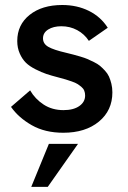

<svg xmlns="http://www.w3.org/2000/svg" viewBox="-20 -522 511 768"><path d="M233 9Q160 9 107 -21.2Q54 -51.5 24 -94.5L100.5 -160.5Q120.5 -126 154.5 -103.8Q188.5 -81.5 234 -81.5Q274 -81.5 297.2 -97.8Q320.5 -114 320.5 -140Q320.5 -150.5 317 -159.2Q313.5 -168 305.2 -174.8Q297 -181.5 289.5 -186.2Q282 -191 267 -196.2Q252 -201.5 242.8 -204.2Q233.5 -207 214.5 -212Q185.5 -219.5 166 -226Q146.5 -232.5 122.2 -244.8Q98 -257 83.5 -271.2Q69 -285.5 59 -308Q49 -330.5 49 -358Q49 -423 98.5 -462.5Q148 -502 229 -502Q288 -502 335.5 -478.5Q383 -455 411 -411L335.5 -358.5Q317.5 -386 288.8 -401.5Q260 -417 225.5 -417Q193.5 -417 172.8 -404Q152 -391 152 -368.5Q152 -347 173 -334.8Q194 -322.5 246 -310.5Q264 -306 273.8 -303.5Q283.5 -301 301.2 -295.8Q319 -290.5 329.5 -286Q340 -281.5 355.2 -274Q370.5 -266.5 379.8 -258.8Q389 -251 399.5 -239.8Q410 -228.5 415.8 -216Q421.5 -203.5 425.5 -187.2Q429.5 -171 429.5 -152.5Q429.5 -80 375.5 -35.5Q321.5 9 233 9ZM105 225.5 175.5 53.5H292L171 225.5Z"/></svg>

Font: HK Grotesk SemiBold
Style: Regular
Weight: 600
Designer: Alfredo Marco Pradil
Foundry: Hanken Design Co.
Version: Version 3.001;FEAKit 1.0